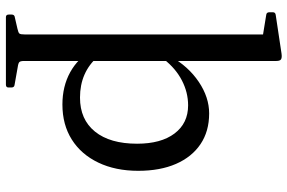

<svg xmlns="http://www.w3.org/2000/svg" viewBox="-186 -606 997 666"><g transform="rotate(90 313.0 -273.5)"><path d="M100 205V-569H192V205ZM177 -114Q204 -83 239.5 -67.5Q275 -52 319 -52Q395 -52 437 -104Q479 -156 479 -250Q479 -333 443.5 -380Q408 -427 346 -427Q301 -427 259.5 -405.5Q218 -384 186 -343L176 -366Q211 -428 264.5 -464Q318 -500 374 -500Q436 -500 480.5 -470Q525 -440 549 -385Q573 -330 573 -254Q573 -175 544.5 -115.5Q516 -56 464.5 -23.5Q413 9 343 9Q280 9 231 -18Q182 -45 152 -97ZM40 205Q31 205 31 195V185Q31 175 41 174L80 165Q94 162 97 158Q100 154 100 140V25H192V141Q192 154 195.5 158Q199 162 213 164L275 175Q284 176 284 186V196Q284 205 274 205ZM100 -568V-714L118 -684L32 -698Q23 -699 23 -709V-721Q23 -730 33 -731L166 -751Q180 -753 186 -749.5Q192 -746 192 -733V-568Z"/></g></svg>

Font: Hahmlet
Style: Regular
Weight: 400
Designer: Minjoo Ham & Mark Frömberg
Foundry: hypertype
Version: Version 1.001; ttfautohint (v1.8.3)